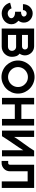

<svg xmlns="http://www.w3.org/2000/svg" viewBox="1062 -1556 499 2664"><g transform="rotate(90 1312.0 -224.5)"><path d="M38 -293Q38 -321 48 -346Q58 -371 75.5 -389Q93 -407 116 -417.5Q139 -428 165 -428Q192 -428 215.5 -418.5Q239 -409 256.5 -392.5Q274 -376 284 -354Q294 -332 294 -306Q294 -263 268 -231Q291 -210 304 -187Q317 -164 317 -132Q317 -104 305 -79.5Q293 -55 272.5 -37Q252 -19 224.5 -8.5Q197 2 166 2Q140 2 116 -6.5Q92 -15 72.5 -30.5Q53 -46 38.5 -67.5Q24 -89 18 -115L96 -135Q104 -111 123.5 -96Q143 -81 166 -81Q192 -81 212.5 -96Q233 -111 233 -132Q233 -153 211 -168.5Q189 -184 143 -184V-266Q174 -266 192 -277Q210 -288 210 -306Q210 -323 197 -334Q184 -345 165 -345Q147 -345 133.5 -329.5Q120 -314 120 -293Z M622 -448Q649 -448 672 -438Q695 -428 712 -410.5Q729 -393 739 -370Q749 -347 749 -321Q749 -280 725 -246Q751 -226 760 -198Q769 -170 769 -140Q769 -111 758 -85Q747 -59 727.5 -39.5Q708 -20 682 -9Q656 2 627 2H376V-448ZM465 -198V-85H630Q653 -85 669.5 -100.5Q686 -116 686 -141Q686 -164 669.5 -181Q653 -198 630 -198ZM465 -362V-280H491H625Q642 -280 654.5 -291Q667 -302 667 -320Q667 -339 655.5 -350.5Q644 -362 625 -362Z M1049 -454Q1095 -454 1137 -436Q1179 -418 1210.5 -386.5Q1242 -355 1260.5 -313.5Q1279 -272 1279 -224Q1279 -176 1260.5 -134.5Q1242 -93 1210.5 -62Q1179 -31 1137 -13Q1095 5 1049 5Q1002 5 960 -13Q918 -31 887 -62.5Q856 -94 838 -135.5Q820 -177 820 -224Q820 -271 838 -313Q856 -355 887.5 -386.5Q919 -418 960.5 -436Q1002 -454 1049 -454ZM1147 -322Q1108 -362 1049 -362Q1021 -362 996 -351Q971 -340 952 -321.5Q933 -303 922 -277.5Q911 -252 911 -224Q911 -195 922 -170Q933 -145 952 -126.5Q971 -108 996 -97Q1021 -86 1049 -86Q1077 -86 1102.5 -96.5Q1128 -107 1147 -126Q1166 -145 1177 -170Q1188 -195 1188 -224Q1188 -283 1147 -322Z M1722 -448V-2H1631V-180H1429V-2H1338V-448H1429V-271H1631V-448Z M2065 -2V-297Q2046 -265 2020 -227Q1994 -189 1967 -149.5Q1940 -110 1914.5 -72Q1889 -34 1870 -2H1793V-448H1880V-169Q1899 -202 1924.5 -237.5Q1950 -273 1976 -309Q2002 -345 2027 -380.5Q2052 -416 2071 -448H2150V-2Z M2588 -448V1H2497V-358H2357V-112Q2357 -89 2348.5 -68Q2340 -47 2324.5 -31.5Q2309 -16 2288.5 -6.5Q2268 3 2244 3H2213V-88H2244Q2254 -88 2260 -95Q2266 -102 2266 -112V-448Z"/></g></svg>

Font: Fundamental  Brigade
Style: Regular
Weight: 400
Designer: Peter Wiegel, original typeface by Arno Drescher 1935
Foundry: Peter Wiegel
Version: Version 0.000 2012 initial release